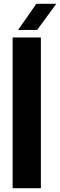

<svg xmlns="http://www.w3.org/2000/svg" viewBox="-20 -999 319 1019"><path d="M47 0V-800H197V0ZM76 -840 173 -979H279L177 -840Z"/></svg>

Font: Big Shoulders Text Thin Black
Style: Regular
Weight: 900
Version: Version 2.002